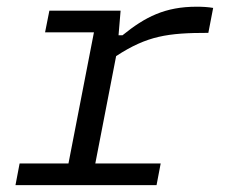

<svg xmlns="http://www.w3.org/2000/svg" viewBox="-20 -538 660 558"><path d="M330.5 -507H123.5L111 -444H253L179 -63H37L25 0H435L447 -63H257L317.5 -375C408 -434 467.5 -442.5 585.5 -442.5L599.5 -515C585 -517.5 569.5 -518.5 551.5 -518.5C460 -518.5 402 -489 336 -435.5H324.5Z"/></svg>

Font: Monaspace Neon Light
Style: Italic
Weight: 300
Italic angle: -11°
Designer: Riley Cran & the Lettermatic Team
Foundry: Lettermatic
Version: Version 1.200 (Monaspace Neon)